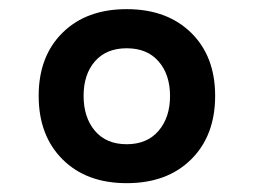

<svg xmlns="http://www.w3.org/2000/svg" viewBox="-20 -840 561 424"><path d="M259.8 -435.5Q170.9 -435.5 118.2 -488Q65.4 -540.5 65.4 -628.4Q65.4 -715.8 118.2 -767.8Q170.9 -819.8 259.8 -819.8Q348.6 -819.8 401.9 -767.8Q455.1 -715.8 455.1 -628.4Q455.1 -540.5 402.1 -488Q349.1 -435.5 259.8 -435.5ZM259.8 -733.4Q214.8 -733.4 189.7 -704.6Q164.6 -675.8 164.6 -628.4Q164.6 -580.6 189.7 -551Q214.8 -521.5 259.8 -521.5Q304.7 -521.5 330.1 -551Q355.5 -580.6 355.5 -627.9Q355.5 -675.3 330.3 -704.3Q305.2 -733.4 259.8 -733.4Z"/></svg>

Font: Oswald
Style: DemiBold
Weight: 600
Designer: Vernon Adams
Foundry: Vernon Adams
Version: 3.0; ttfautohint (v0.95) -l 8 -r 50 -G 200 -x 0 -w "G" -W -c